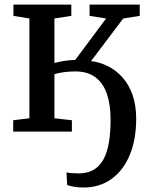

<svg xmlns="http://www.w3.org/2000/svg" viewBox="-20 -573 666 836"><path d="M343 243.5Q320.5 243.5 302.2 240.2Q284 237 272.5 232.5L269.5 177.5Q276.5 179.5 291.8 180.8Q307 182 322 182Q360 182 386.5 167Q413 152 429.8 122Q446.5 92 454 48.5Q461.5 5 461.5 -51.5Q461.5 -117 445.5 -164Q429.5 -211 395.5 -236.5Q361.5 -262 308.5 -262Q283.5 -262 258.8 -258.8Q234 -255.5 217 -250V-58L293 -49.5V0H37.5V-49.5L108 -58V-492.5L38.5 -504V-553H290.5V-504L217 -492.5V-298.5Q237 -304.5 260.8 -308Q284.5 -311.5 307.5 -312L442 -492.5L370 -504V-553H588.5V-504L516.5 -492.5L376.5 -307Q414.5 -302.5 450 -284.8Q485.5 -267 513.2 -236Q541 -205 557 -160Q573 -115 573 -56Q573 34 545.2 101.2Q517.5 168.5 465.8 206Q414 243.5 343 243.5Z"/></svg>

Font: Merriweather 24pt Medium
Style: Regular
Weight: 500
Designer: Eben Sorkin
Foundry: Eben Sorkin
Version: Version 2.100